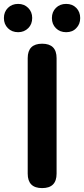

<svg xmlns="http://www.w3.org/2000/svg" viewBox="-51 -964 431 984"><path d="M165 0Q91 0 91 -74V-666Q91 -740 165 -740Q239 -740 239 -666V-370V-74Q239 0 165 0ZM42 -799Q10 -799 -10.5 -819.5Q-31 -840 -31 -871.5Q-31 -903 -10.5 -923.5Q10 -944 42 -944Q73 -944 93.5 -923.5Q114 -903 114 -872Q114 -840 94 -820Q73 -799 42 -799ZM288 -799Q256 -799 235.5 -819.5Q215 -840 215 -871.5Q215 -903 235.5 -923.5Q256 -944 288 -944Q320 -944 340 -923.5Q360 -903 360 -871.5Q360 -840 340 -820Q321 -799 288 -799Z"/></svg>

Font: GenSenRounded TW B
Style: Regular
Weight: 700
Version: Version 1.501;PS 1;hotconv 16.6.51;makeotf.lib2.5.65220